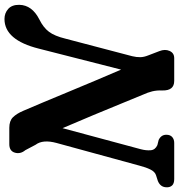

<svg xmlns="http://www.w3.org/2000/svg" viewBox="2 -768 760 815"><g transform="rotate(-90 381.5 -360.0)"><path d="M156 -141.5Q150 -118.5 151.8 -99.5Q153.5 -80.5 173.5 -71.5L195.5 -66Q217.5 -55.5 217.5 -33.5Q217.5 -17 207.8 -8.5Q198 0 183 0H29.5Q10.5 0 2.2 -9Q-6 -18 -5.5 -32Q-5.5 -58.5 21.5 -69.5L46.5 -77.5Q61 -82.5 70.2 -101.5Q79.5 -120.5 86.5 -148L182.5 -499Q198.5 -557.5 175 -588.5L152 -632Q134.5 -653 141.5 -676.5Q148.5 -700 177.5 -700H247Q276.5 -700 291.8 -684.5Q307 -669 319 -641Q333.5 -608 354.5 -557.5Q375.5 -507 400 -448.2Q424.5 -389.5 448.8 -331.5Q473 -273.5 494 -225.5L583 -574.5Q619.5 -720.5 709 -720.5Q734 -720.5 751.8 -704.5Q769.5 -688.5 769 -657.5Q768 -603.5 707 -572.5Q672.5 -555.5 654.5 -531.5Q636.5 -507.5 625.5 -462L551 -178.5Q546.5 -160 546.8 -144.2Q547 -128.5 554.5 -110L572.5 -63Q582 -39 573.2 -19.5Q564.5 0 542.5 0H446Q404.5 0 405.5 -50Q406.5 -73.5 401.8 -93Q397 -112.5 387.5 -133Q374.5 -164 351.8 -219.8Q329 -275.5 301.2 -342.5Q273.5 -409.5 245.5 -474Z"/></g></svg>

Font: Fraunces 144pt S100 SemiBold
Style: Italic
Weight: 600
Italic angle: -16°
Version: Version 1.000; ttfautohint (v1.8.3)